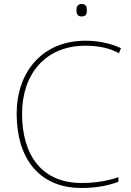

<svg xmlns="http://www.w3.org/2000/svg" viewBox="-20 -927 654 957"><path d="M386 -907C366 -907 361 -892 361 -876C361 -859 366 -845 386 -845C410 -845 413 -859 413 -876C413 -892 410 -907 386 -907ZM405 -699C460 -699 516 -692 573 -662L583 -687C528 -712 470 -724 405 -724C191 -724 63 -568 63 -360C63 -139 174 10 386 10C465 10 526 -4 570 -21V-44C522 -27 463 -15 386 -15C189 -15 90 -153 90 -360C90 -555 204 -699 405 -699Z"/></svg>

Font: Noto Sans Malayalam Thin
Style: Regular
Weight: 100
Designer: Jelle Bosma - Monotype Design Team
Foundry: Monotype Imaging Inc.
Version: Version 2.104